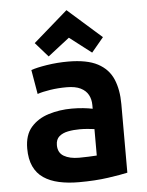

<svg xmlns="http://www.w3.org/2000/svg" viewBox="-55 -819 670 875"><g transform="rotate(-5 280.0 -381.0)"><path d="M271 12Q221 12 180 3Q139 -6 109.5 -26Q80 -46 64.5 -79.5Q49 -113 49 -161Q49 -223 80 -258.5Q111 -294 161 -309.5Q211 -325 267 -325Q295 -325 319 -322.5Q343 -320 362 -316V-333Q362 -359 351 -379.5Q340 -400 316 -412Q292 -424 252 -424Q213 -424 177 -418.5Q141 -413 118 -405L99 -516Q124 -525 171.5 -532.5Q219 -540 269 -540Q355 -540 404 -514Q453 -488 473.5 -440Q494 -392 494 -326V-12Q464 -5 404.5 3.5Q345 12 271 12ZM281 -99Q303 -99 324.5 -100Q346 -101 362 -102V-223Q349 -225 330 -226.5Q311 -228 295 -228Q266 -228 241 -223Q216 -218 200.5 -204.5Q185 -191 185 -165Q185 -130 211.5 -114.5Q238 -99 281 -99ZM183 -571 125 -637 282 -774 437 -637 382 -571 282 -648Z"/></g></svg>

Font: Ubuntu Sans Mono
Style: Regular
Weight: 400
Monospace: yes
Designer: Dalton Maag Ltd
Foundry: Dalton Maag Ltd
Version: Version 1.006